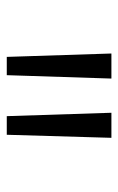

<svg xmlns="http://www.w3.org/2000/svg" viewBox="89 -824 349 567"><g transform="rotate(90 263.5 -540.5)"><path d="M313 -695H387L378 -386H323ZM138 -695H212L202 -386H148Z"/></g></svg>

Font: Coval
Style: ExtraLight
Weight: 250
Foundry: Context Ltd
Version: Version 001.000